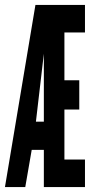

<svg xmlns="http://www.w3.org/2000/svg" viewBox="-24 -755 396 775"><path d="M153 0H319V-111H236V-313H296V-431H236V-624H319V-735H119L-4 0H78L104 -150H153ZM153 -538C153 -485 153 -309 153 -264H121Z"/></svg>

Font: League Gothic Condensed
Style: Regular
Weight: 400
Width: 3
Designer: Tyler Finck
Foundry: The League of Moveable Type
Version: Version 1.001;PS 001.001;hotconv 1.0.56;makeotf.lib2.0.21325